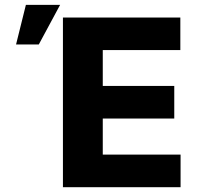

<svg xmlns="http://www.w3.org/2000/svg" viewBox="-20 -780 824 800"><path d="M242.2 -707H731.4V-571.3H408.2V-421.9H706.1V-286.1H408.2V-135.7H732.4V0H242.2ZM87.9 -759.8H230.5L141.6 -594.7H46.9Z"/></svg>

Font: Pretendard GOV ExtraBold
Style: Regular
Weight: 800
Designer: Base glyphs from Inter by Rasmus Andersson; Hangeul glyphs from Noto Sans CJK(Source Han Sans) by Jang Soo-young and Kan
Foundry: Kil Hyung-jin
Version: Version 1.309